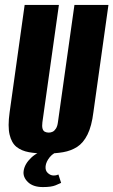

<svg xmlns="http://www.w3.org/2000/svg" viewBox="-20 -611 460 779"><path d="M166 12Q128 12 97.5 6.5Q67 1 47 -15Q27 -31 19 -64.5Q11 -98 19 -155L80 -591H219L152 -115Q150 -99 152.5 -89.5Q155 -80 162 -76.5Q169 -73 178 -73Q186 -73 193.5 -76.5Q201 -80 207 -89.5Q213 -99 215 -115L282 -591H420L359 -156Q352 -99 335 -65Q318 -31 293 -15Q268 1 236 6.5Q204 12 166 12ZM154 148Q114 148 93 127.5Q72 107 76 82Q80 54 107 28.5Q134 3 173 -2L225 0Q197 8 182 26.5Q167 45 165 63Q163 81 174 91Q185 101 197 101Q205 101 210 99.5Q215 98 217 97L228 131Q222 134 205 141Q188 148 154 148Z"/></svg>

Font: Alumni Sans Thin ExtraBold
Style: Italic
Weight: 800
Italic angle: -8°
Version: Version 1.016